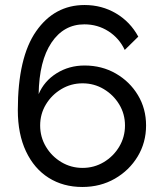

<svg xmlns="http://www.w3.org/2000/svg" viewBox="-20 -735 646 765"><path d="M562 -235Q562 -167 528.5 -111.5Q495 -56 437.5 -23Q380 10 308 10Q232 10 174 -26.5Q116 -63 83.5 -132Q51 -201 51 -296Q51 -506 124 -610.5Q197 -715 317 -715Q386 -715 442.5 -681.5Q499 -648 531 -589L477 -536Q455 -583 412 -610.5Q369 -638 316 -638Q234 -638 185 -565Q136 -492 134 -360Q156 -412 205.5 -443Q255 -474 317 -474Q386 -474 441.5 -442Q497 -410 529.5 -356Q562 -302 562 -235ZM309 -66Q355 -66 393.5 -89Q432 -112 455 -150.5Q478 -189 478 -235Q478 -281 455 -319Q432 -357 393.5 -380Q355 -403 309 -403Q263 -403 224.5 -380Q186 -357 163 -319Q140 -281 140 -235Q140 -189 163 -150.5Q186 -112 224.5 -89Q263 -66 309 -66Z"/></svg>

Font: Raleway Medium
Style: Regular
Weight: 500
Designer: Matt McInerney, Pablo Impallari, Rodrigo Fuenzalida
Foundry: Matt McInerney, Pablo Impallari, Rodrigo Fuenzalida
Version: Version 4.026